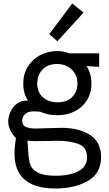

<svg xmlns="http://www.w3.org/2000/svg" viewBox="-20 -812 622 1098"><path d="M63 66Q63 39 66.5 12Q70 -15 71 -23Q52 -40 39.5 -65.5Q27 -91 27 -118Q27 -151 46 -184.5Q65 -218 99 -231Q113 -237 140 -237Q113 -277 113 -333Q113 -389 139.5 -431.5Q166 -474 210.5 -497Q255 -520 307 -520Q345 -520 377 -507H547V-430L475 -434Q503 -390 503 -335Q503 -280 477 -238.5Q451 -197 406.5 -175Q362 -153 307 -153Q253 -153 210 -173Q190 -175 175 -175Q157 -175 146 -172Q132 -168 119.5 -155Q107 -142 107 -121Q107 -96 126.5 -86.5Q146 -77 183 -77L251 -79L331 -81Q434 -81 496 -39.5Q558 2 558 86Q558 180 482 223Q406 266 298 266Q63 266 63 66ZM423 -334Q423 -383 390 -414.5Q357 -446 306 -446Q254 -446 223.5 -414.5Q193 -383 193 -334Q193 -284 225.5 -255.5Q258 -227 309 -227Q363 -227 393 -257.5Q423 -288 423 -334ZM478 87Q478 29 427.5 11Q377 -7 308 -7Q283 -7 271 -6Q260 -6 240 -5.5Q220 -5 181 -5L158 -6Q159 -6 137 -8L142 64Q145 107 154 132Q163 157 196.5 175Q230 193 299 193Q379 193 428.5 167Q478 141 478 87ZM262 -617 393 -792 458 -740 308 -576Z"/></svg>

Font: Bellota Text
Style: Bold
Weight: 700
Designer: Kemie Guaida
Foundry: Kemie Guaida
Version: Version 4.001